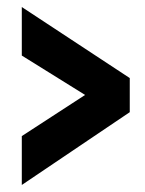

<svg xmlns="http://www.w3.org/2000/svg" viewBox="-20 -521 413 546"><path d="M349 -202V-299L42 -501V-363L222 -251L42 -134V5Z"/></svg>

Font: FilmFarsi Display
Style: Regular
Weight: 400
Designer: Borna Izadpanah
Foundry: Borna Izadpanah
Version: Version 1.000;PS 001.000;hotconv 1.0.88;makeotf.lib2.5.64775